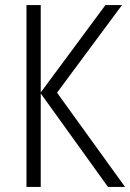

<svg xmlns="http://www.w3.org/2000/svg" viewBox="-20 -734 512 754"><path d="M404 0 140 -367V0H84V-714H140V-371L394 -714H459L204 -370L471 0Z"/></svg>

Font: Noto Sans Display Light Narrow
Style: Regular
Weight: 300
Width: 4
Designer: Monotype Design team
Foundry: Monotype Imaging Inc.
Version: Version 1.000